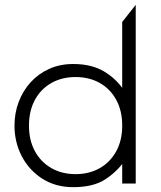

<svg xmlns="http://www.w3.org/2000/svg" viewBox="-20 -760 667 795"><path d="M283 15Q210.5 15 155.8 -19.8Q101 -54.5 70.5 -112.5Q40 -170.5 40 -240Q40 -292 57.5 -338.2Q75 -384.5 107.2 -419.8Q139.5 -455 184 -475Q228.5 -495 283 -495Q359.5 -495 411.5 -463.8Q463.5 -432.5 495 -383L486 -371V-669L542 -740V0H486V-106L495 -93Q463 -47.5 414 -16.2Q365 15 283 15ZM293 -39Q349.5 -39 393 -63.8Q436.5 -88.5 461.2 -133.5Q486 -178.5 486 -240Q486 -301.5 461.2 -346.8Q436.5 -392 393 -416.5Q349.5 -441 293 -441Q236.5 -441 193 -416.5Q149.5 -392 124.8 -346.8Q100 -301.5 100 -240Q100 -178.5 124.8 -133.5Q149.5 -88.5 193 -63.8Q236.5 -39 293 -39Z"/></svg>

Font: Geologica-Sharp
Style: Regular
Weight: 100
Designer: Sindre Bremnes, Frode Helland
Foundry: Monokrom Skriftforlag AS
Version: Version 1.010;gftools[0.9.28]